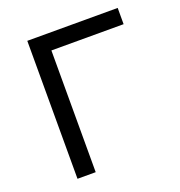

<svg xmlns="http://www.w3.org/2000/svg" viewBox="-128 -814 865 922"><g transform="rotate(-20 304.5 -352.5)"><path d="M112 0V-705H574V-622H205V0Z"/></g></svg>

Font: Nunito Sans 6pt
Style: Regular
Weight: 400
Version: Version 3.101;gftools[0.9.27]